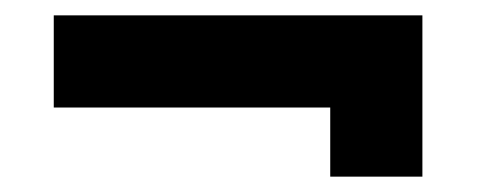

<svg xmlns="http://www.w3.org/2000/svg" viewBox="-20 -430 630 250"><path d="M50 -290V-410H530V-200H410V-290Z"/></svg>

Font: Squares Bold
Style: Regular
Weight: 400
Designer: Typetype
Foundry: Typetype
Version: Version 001.000